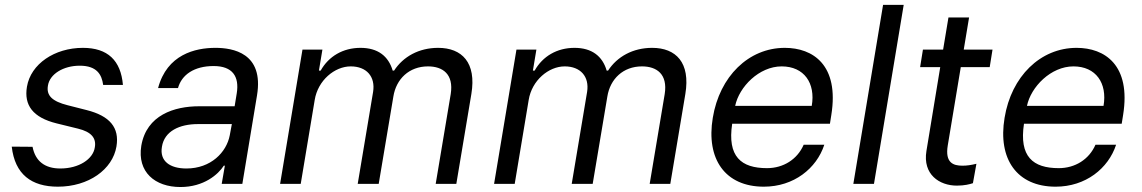

<svg xmlns="http://www.w3.org/2000/svg" viewBox="-20 -747 4641 780"><path d="M399.1 -402H479.4C470.9 -501.4 417.6 -552.6 316.8 -552.6C201.7 -552.6 105.1 -487.2 89.5 -394.9C76.7 -319.6 113.6 -269.5 210.2 -245.7L296.9 -224.4C350.9 -211.3 372.2 -186.1 365.1 -147.7C358 -100.9 301.1 -62.5 225.1 -62.5C161.9 -62.5 123.6 -92.3 112.2 -150.6L27.7 -151.3C40.5 -38.4 108 11.4 215.2 11.4C339.5 11.4 437.5 -58.2 453.1 -152C465.9 -228.7 426.1 -275.9 332.4 -299.7L254.3 -319.6C193.2 -335.2 167.6 -358 174.7 -399.1C181.8 -446 237.2 -480.1 304 -480.1C373.6 -480.1 393.5 -443.9 399.1 -402Z M713.1 12.8C808.2 12.8 866.5 -38.4 889.2 -73.9H893.5L880.7 0H964.5L1024.1 -359.4C1052.9 -532.7 924.7 -552.6 855.1 -552.6C772.7 -552.6 658.4 -525.6 622.2 -389.2H703.1C718 -443.2 768.5 -478.7 848 -478.7C924.7 -478.7 952.8 -436.4 941.8 -367.9L933.2 -315.3H789.1C688.2 -315.3 575.3 -279.8 554 -154.8C536.9 -48.3 609.4 12.8 713.1 12.8ZM637.8 -150.6C647.7 -214.5 709.5 -242.9 784.1 -242.9H921.9L913.4 -197.4C900.2 -128.2 836.6 -62.5 737.2 -62.5C670.5 -62.5 627.8 -92.3 637.8 -150.6Z M1117.9 0H1201.7L1258.5 -340.9C1271.3 -420.5 1339.5 -477.3 1404.8 -477.3C1468.8 -477.3 1505.7 -436.1 1495.7 -373.6L1433.2 0H1518.5L1578.1 -355.1C1589.5 -426.1 1642 -477.3 1718.8 -477.3C1778.4 -477.3 1823.9 -446 1811.1 -365.1L1750 0H1833.8L1894.9 -365.1C1916.2 -492.9 1856.5 -552.6 1759.9 -552.6C1681.8 -552.6 1617.9 -517 1581 -460.2H1575.3C1558.2 -518.5 1515.6 -552.6 1444.6 -552.6C1373.6 -552.6 1315.3 -518.5 1282.7 -460.2H1275.6L1289.8 -545.5H1208.8Z M1987.2 0H2071L2127.8 -340.9C2140.6 -420.5 2208.8 -477.3 2274.1 -477.3C2338.1 -477.3 2375 -436.1 2365.1 -373.6L2302.6 0H2387.8L2447.4 -355.1C2458.8 -426.1 2511.4 -477.3 2588.1 -477.3C2647.7 -477.3 2693.2 -446 2680.4 -365.1L2619.3 0H2703.1L2764.2 -365.1C2785.5 -492.9 2725.9 -552.6 2629.3 -552.6C2551.1 -552.6 2487.2 -517 2450.3 -460.2H2444.6C2427.6 -518.5 2384.9 -552.6 2313.9 -552.6C2242.9 -552.6 2184.7 -518.5 2152 -460.2H2144.9L2159.1 -545.5H2078.1Z M3083.1 11.4C3204.9 11.4 3297.2 -62.5 3328.8 -159.1H3245C3219.1 -99.4 3162.3 -63.9 3095.9 -63.9C2990.8 -63.9 2934.3 -110.8 2954.5 -244.3H3351.6L3357.2 -279.8C3389.9 -483.3 3282.3 -552.6 3168.3 -552.6C3021 -552.6 2903.1 -436.1 2875.7 -268.5C2847.7 -100.9 2925.8 11.4 3083.1 11.4ZM2966.6 -316.8C2982.6 -394.2 3063.9 -477.3 3155.5 -477.3C3246.8 -477.3 3293.7 -409.1 3277.7 -316.8Z M3651.3 -727.3H3567.5L3446.7 0H3530.5Z M4012.1 -545.5H3895.2L3916.9 -676.1H3833.1L3811.4 -545.5H3729.4L3718 -474.4H3799.7L3743.6 -133.5C3728 -38.4 3796.2 7.1 3867.2 7.1C3898.4 7.1 3919.7 1.4 3932.5 -2.8L3946.7 -81.7C3924.4 -76.3 3908.4 -73.9 3889.9 -73.9C3853 -73.9 3818.5 -85.2 3830.3 -156.2L3883.2 -474.4H4000.7Z M4268.5 11.4C4390.3 11.4 4482.6 -62.5 4514.2 -159.1H4430.4C4404.5 -99.4 4347.7 -63.9 4281.2 -63.9C4176.1 -63.9 4119.7 -110.8 4139.9 -244.3H4536.9L4542.6 -279.8C4575.3 -483.3 4467.7 -552.6 4353.7 -552.6C4206.3 -552.6 4088.4 -436.1 4061.1 -268.5C4033 -100.9 4111.2 11.4 4268.5 11.4ZM4152 -316.8C4168 -394.2 4249.3 -477.3 4340.9 -477.3C4432.2 -477.3 4479 -409.1 4463.1 -316.8Z"/></svg>

Font: Margiela Sans
Style: Italic
Weight: 400
Italic angle: -9.39999°
Designer: Stefan Endress, Andreas Faust
Version: Version 1.100;FEAKit 1.0